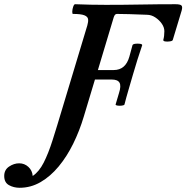

<svg xmlns="http://www.w3.org/2000/svg" viewBox="-234 -686 883 910"><path d="M-141 204Q-169 204 -191.5 191.5Q-214 179 -214 148Q-214 119 -191 103.5Q-168 88 -143 88Q-118 88 -99.5 105Q-81 122 -79 148Q-49 128 -27 85Q-5 42 15.5 -22.5Q36 -87 61 -171L180 -566Q185 -583 183.5 -595Q182 -607 166 -613.5Q150 -620 112 -620Q108 -620 108.5 -631.5Q109 -643 113 -654.5Q117 -666 122 -666Q196 -663 268 -663Q351 -663 433 -664.5Q515 -666 597 -666Q620 -666 626 -660Q632 -654 627 -636L585 -497Q584 -492 572 -490Q560 -488 549.5 -489.5Q539 -491 540 -497Q545 -515 545 -538Q545 -556 533 -573.5Q521 -591 502 -603.5Q483 -616 462 -616Q413 -618 378 -619Q343 -620 320 -620Q310 -620 305 -604L230 -354H305Q361 -354 379 -417L394 -472Q396 -477 407 -478.5Q418 -480 429 -478.5Q440 -477 440 -472Q428 -437 417.5 -403.5Q407 -370 396 -332Q386 -297 375 -260Q364 -223 356 -191Q355 -187 344 -185.5Q333 -184 323 -185.5Q313 -187 314 -191L330 -245Q341 -279 332.5 -294Q324 -309 296 -309H216L163 -133Q143 -66 113 -5Q83 56 44 103Q5 150 -41.5 177Q-88 204 -141 204Z"/></svg>

Font: Junicode
Style: Bold Italic
Weight: 700
Italic angle: -11°
Designer: Peter S. Baker
Version: Version 2.100; ttfautohint (v1.8.4)